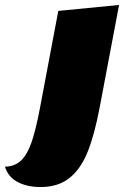

<svg xmlns="http://www.w3.org/2000/svg" viewBox="-151 -554 500 774"><path d="M12 200Q-41 200 -79.5 180Q-118 160 -131 118Q-91 117 -66 93Q-41 69 -24 20Q-7 -29 10 -118L84 -510L329 -534L251 -122Q230 -10 202 59Q174 128 128.5 164Q83 200 12 200Z"/></svg>

Font: Sansita Black Italic
Style: Regular
Weight: 900
Italic angle: -11°
Designer: Pablo Cosgaya
Foundry: Omnibus-Type
Version: Version 1.006